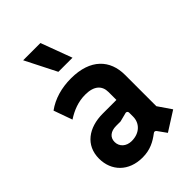

<svg xmlns="http://www.w3.org/2000/svg" viewBox="-224 -845 952 952"><g transform="rotate(-45 252.5 -369.0)"><path d="M342 -34 375 12 476 -52 428 -122V-342C428 -445 363 -519 226 -519C160 -519 100 -502 52 -467L87 -369C127 -395 170 -412 219 -412C280 -412 310 -385 310 -339V-284H214C116 -284 43 -233 43 -139C43 -53 103 10 200 10C255 10 291 -11 323 -35C330 -41 336 -41 342 -34ZM220 -86C182 -86 156 -110 156 -143C156 -175 180 -194 218 -194H249L292 -205C302 -209 310 -204 310 -194V-167C310 -122 276 -86 220 -86ZM304 -586 243 -750H122L205 -586Z"/></g></svg>

Font: Finlandica SemiBold
Style: Regular
Weight: 600
Designer: Niklas Ekholm, Juho Hiilivirta, Jaakko Suomalainen
Foundry: Helsinki Type Studio
Version: Version 2.000;Glyphs 3.2 (3202)